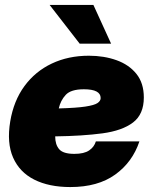

<svg xmlns="http://www.w3.org/2000/svg" viewBox="-20 -756 626 788"><path d="M268.6 11.7Q181.2 11.7 120.6 -18.8Q60.1 -49.3 33.7 -109.4Q7.3 -169.4 22 -257.8Q36.1 -342.3 80.3 -402.6Q124.5 -462.9 192.4 -495.1Q260.3 -527.3 344.7 -527.3Q406.7 -527.3 458 -509Q509.3 -490.7 539.8 -452.9Q570.3 -415 570.3 -356Q570.3 -287.1 526.1 -253.4Q481.9 -219.7 400.4 -208.7Q318.8 -197.8 206.5 -196.3Q206.5 -162.6 222.9 -143.6Q239.3 -124.5 285.2 -124.5Q325.2 -124.5 345.9 -138.7Q366.7 -152.8 373.5 -175.8H552.2Q523.9 -90.8 452.9 -39.6Q381.8 11.7 268.6 11.7ZM221.2 -311Q293.5 -313 330.3 -318.6Q367.2 -324.2 380.1 -333Q393.1 -341.8 393.1 -353.5Q393.1 -389.6 324.2 -389.6Q271 -389.6 249.8 -366.7Q228.5 -343.8 221.2 -311ZM307.1 -576.7 183.6 -735.8H363.3L436 -576.7Z"/></svg>

Font: Inter Display Black
Style: Italic
Weight: 900
Italic angle: -9.39999°
Designer: Rasmus Andersson
Foundry: rsms
Version: Version 4.000;git-a52131595